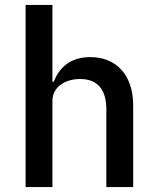

<svg xmlns="http://www.w3.org/2000/svg" viewBox="-20 -760 640 780"><path d="M84 0H193V-350C193 -410 249 -439 305 -439C375 -439 412 -398 412 -316V0H521V-332C521 -457 451 -528 347 -528C262 -528 220 -482 198 -428H193V-740H84Z"/></svg>

Font: IBM Plex Mono Medm
Style: Regular
Weight: 500
Monospace: yes
Designer: Mike Abbink, Paul van der Laan, Pieter van Rosmalen
Foundry: Bold Monday
Version: Version 2.004